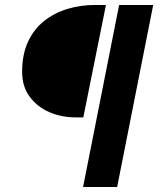

<svg xmlns="http://www.w3.org/2000/svg" viewBox="-20 -672 648 772"><path d="M314 80 459 -652H596L451 80ZM285 -200Q227 -200 178.5 -221Q130 -242 99.5 -283Q69 -324 69 -383Q69 -454 93 -505Q117 -556 158.5 -588.5Q200 -621 252.5 -636.5Q305 -652 362 -652H406L315 -200Z"/></svg>

Font: Source Sans 3
Style: Bold Italic
Weight: 700
Italic angle: -11°
Designer: Paul D. Hunt
Foundry: Adobe
Version: Version 3.052;hotconv 1.1.0;makeotfexe 2.6.0